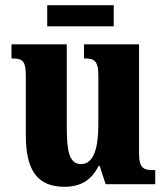

<svg xmlns="http://www.w3.org/2000/svg" viewBox="-20 -706 639 736"><path d="M161 -605H416V-686H161ZM227 10C288 10 330 -14 358 -70H362L385 0H575V-54H566C534 -54 513 -59 513 -117V-536H302V-482H305C337 -482 357 -476 357 -419V-228C357 -136 338 -77 291 -77C246 -77 236 -125 236 -218V-536H24V-482H27C71 -482 79 -468 79 -411V-188C79 -53 123 10 227 10Z"/></svg>

Font: Noto Serif Condensed ExtraBold
Style: Regular
Weight: 800
Width: 3
Designer: Monotype Design Team
Foundry: Monotype Imaging Inc.
Version: Version 2.013